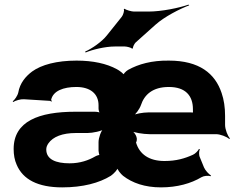

<svg xmlns="http://www.w3.org/2000/svg" viewBox="-20 -800 1014 830"><path d="M310 -424C371 -424 406 -394 406 -345V-331C406 -324 409 -312 414 -309L416 -311C412 -315 398 -317 389 -317H306C148 -317 39 -276 39 -156C39 -131 43 -108 52 -88C79 -24 144 10 249 10C338 10 409 -9 459 -40C471 -48 490 -68 490 -77H486C486 -68 502 -48 512 -40C552 -9 606 10 676 10C746 10 806 -7 851 -34C861 -40 881 -42 890 -38L892 -42C883 -46 867 -64 862 -76L844 -120C839 -130 840 -147 844 -155L840 -156C837 -149 824 -135 814 -131C779 -115 742 -104 691 -104C625 -104 583 -133 568 -184C580 -205 560 -231 544 -239L540 -236C556 -227 600 -220 626 -220H914C932 -220 961 -209 971 -199L974 -202C964 -212 953 -241 953 -260V-299C953 -336 948 -369 938 -398C910 -482 842 -538 710 -538C636 -539 579 -523 534 -498C525 -493 511 -479 512 -472L518 -473C517 -480 495 -496 485 -501C441 -525 382 -538 311 -538C225 -538 159 -520 119 -491C91 -470 66 -441 59 -400C56 -386 43 -368 35 -362L37 -359C46 -365 69 -372 83 -371L196 -364C198 -364 200 -362 201 -361L205 -363C204 -364 201 -366 201 -368C209 -407 254 -424 310 -424ZM180 -154C180 -163 183 -171 189 -180C209 -209 250 -225 308 -225H358C380 -225 420 -233 432 -243L429 -246C417 -236 406 -204 406 -186V-148C406 -144 409 -129 411 -127L415 -130C411 -132 397 -127 392 -124C363 -107 326 -94 281 -94C221 -94 180 -111 180 -154ZM814 -328V-321C814 -318 814 -311 816 -309L819 -312C817 -314 809 -314 805 -314H620C599 -314 563 -308 551 -300L554 -297C566 -305 583 -328 589 -345C604 -391 640 -424 710 -424C782 -424 814 -386 814 -328ZM506 -727 442 -647C420 -619 376 -589 348 -577L350 -573C378 -585 434 -599 476 -599H520C528 -599 548 -594 550 -590L555 -591C553 -596 561 -611 566 -616L652 -693C691 -728 758 -762 798 -777L795 -780C755 -766 679 -750 621 -750H559C549 -750 524 -757 519 -762L515 -761C519 -755 512 -734 506 -727Z"/></svg>

Font: Asimov
Style: EdgeWide
Weight: 500
Designer: Google
Version: Version 2.000980: 2014